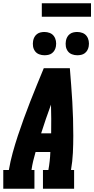

<svg xmlns="http://www.w3.org/2000/svg" viewBox="-31 -1151 575 1171"><path d="M-11 0V-114H23Q32 -167 46.5 -219.5Q61 -272 78 -323.5Q95 -375 114 -427Q133 -479 153 -530.5Q173 -582 194 -633Q215 -684 236 -735H395Q399 -684 403 -633Q407 -582 410 -530.5Q413 -479 414.5 -427Q416 -375 416 -323Q416 -271 413.5 -218.5Q411 -166 402 -114H421V0H231V-114H264Q269 -141 272 -168.5Q275 -196 276 -224H186Q178 -197 171.5 -169.5Q165 -142 161 -114H179V0ZM281 -338Q282 -382 281.5 -426Q281 -470 280 -513Q264 -470 249 -426Q234 -382 220 -338ZM440 -814Q423 -814 407.5 -820Q392 -826 382.5 -839Q373 -852 370.5 -868.5Q368 -885 371 -902Q373 -914 379 -925Q385 -936 395 -943.5Q405 -951 417 -953.5Q429 -956 440 -956Q457 -956 472.5 -950Q488 -944 497.5 -931Q507 -918 510 -901.5Q513 -885 510 -868Q508 -856 502 -845Q496 -834 486 -826.5Q476 -819 464 -816.5Q452 -814 440 -814ZM240 -814Q223 -814 207.5 -820Q192 -826 182.5 -839Q173 -852 170.5 -868.5Q168 -885 171 -902Q173 -914 179 -925Q185 -936 195 -943.5Q205 -951 217 -953.5Q229 -956 240 -956Q257 -956 272.5 -950Q288 -944 297.5 -931Q307 -918 310 -901.5Q313 -885 310 -868Q308 -856 302 -845Q296 -834 286 -826.5Q276 -819 264 -816.5Q252 -814 240 -814ZM224 -1049V-1131H524V-1049Z"/></svg>

Font: Iosevka Curly Slab HvObl
Style: Regular
Weight: 900
Italic angle: -9°
Monospace: yes
Designer: Belleve Invis
Foundry: Belleve Invis
Version: Version 11.1.0; ttfautohint (v1.8.3)